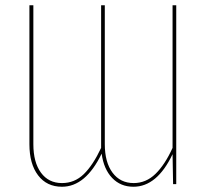

<svg xmlns="http://www.w3.org/2000/svg" viewBox="-20 -701 793 731"><path d="M651 -681V0H639L637 -114Q578 10 488 10Q439 10 407 -23.5Q375 -57 367 -116Q306 10 216 10Q158 10 125 -33.5Q92 -77 92 -152V-681H107V-152Q107 -83 136 -43.5Q165 -4 216 -4Q264 -4 299 -38Q334 -72 365 -138V-154V-681H379V-152Q379 -83 408.5 -43.5Q438 -4 489 -4Q536 -4 572 -39Q608 -74 637 -138V-681Z"/></svg>

Font: Fira Sans Compressed Hair
Style: Regular
Weight: 100
Width: 1
Designer: bBox Type GmbH & Carrois Corporate GbR & Edenspiekermann AG
Foundry: bBox Type GmbH & Carrois Corporate GbR & Edenspiekermann AG
Version: Version 4.301